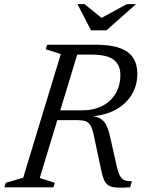

<svg xmlns="http://www.w3.org/2000/svg" viewBox="-38 -884 679 906"><path d="M350.5 -363.5Q405 -363.5 445.2 -384.5Q485.5 -405.5 507.8 -443.2Q530 -481 530 -531Q530 -577.5 498.5 -602Q467 -626.5 389.5 -626.5H262.5L279 -673H414Q484.5 -673 527.5 -657.2Q570.5 -641.5 590.2 -611.2Q610 -581 610 -536Q610 -482 584 -438Q558 -394 508.2 -366.5Q458.5 -339 386 -334V-337Q418.5 -335 436.8 -323.8Q455 -312.5 465.5 -289.5Q476 -266.5 483.5 -230L512.5 -101Q520 -68.5 528.8 -53Q537.5 -37.5 550.8 -33Q564 -28.5 584.5 -28.5L576 0Q536.5 2.5 512.2 1Q488 -0.5 474.2 -9Q460.5 -17.5 452.8 -35.5Q445 -53.5 439 -83.5L404 -248Q398 -277 389 -292Q380 -307 366 -312Q352 -317 330 -317H170L183.5 -363.5ZM149.5 -44 221 -21.5 214 0H-17.5L-10.5 -21.5L71.5 -45.5L249 -629L177.5 -651.5L184.5 -673H340.5ZM604 -864.5 464.5 -741H391.5L327.5 -864.5H361L446 -795.5H433.5L560.5 -864.5Z"/></svg>

Font: Newsreader 17pt
Style: Italic
Weight: 400
Italic angle: -17°
Version: Version 1.003